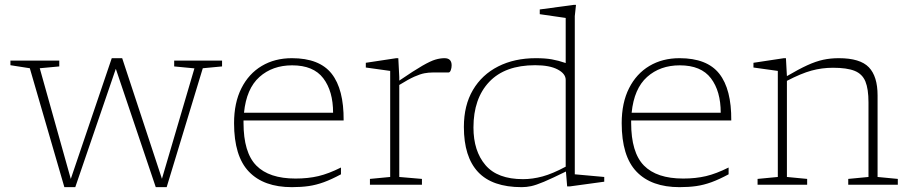

<svg xmlns="http://www.w3.org/2000/svg" viewBox="-20 -762 3758 792"><path d="M782 -480 698.5 -488V-512H896V-488L816.5 -480.5L667.5 10H622.5L458 -477.5H457.5L290.5 10H245.5L103 -480.5L23 -493V-512H224.5V-488L144 -480.5L272 -24L441 -522H484L648 -24.5Z M1184 -522Q1297.5 -522 1348 -458Q1398.5 -394 1397.5 -265H984.5Q984.5 -260.5 984.5 -255.5Q984.5 -133 1037.2 -79.2Q1090 -25.5 1199 -25.5Q1251 -25.5 1293.2 -35.5Q1335.5 -45.5 1386.5 -71V-43Q1347.5 -22 1316 -10.5Q1284.5 1 1253.5 5.5Q1222.5 10 1184 10Q1068 10 1006.8 -53.8Q945.5 -117.5 945.5 -254Q945.5 -338 975.8 -398Q1006 -458 1059.8 -490Q1113.5 -522 1184 -522ZM1185 -492.5Q1104 -492.5 1050.2 -444.5Q996.5 -396.5 986.5 -297H1354Q1354 -386 1313.5 -439.2Q1273 -492.5 1185 -492.5Z M1627 -444V-429.5Q1688.5 -471.5 1722.5 -491Q1756.5 -510.5 1776.2 -516.2Q1796 -522 1813.5 -522Q1843 -522 1843 -492.5Q1843 -482 1839.5 -472.5Q1836 -463 1830 -463H1765Q1748 -463 1730.8 -459.8Q1713.5 -456.5 1689.2 -445.8Q1665 -435 1627 -411.5V-32L1720.5 -24V0H1506V-24L1589.5 -32V-469.5L1489 -483.5V-503L1614.5 -522H1623Z M2319.5 7 2314.5 -54.5Q2256.5 -26 2223.8 -12.2Q2191 1.5 2171.2 5.8Q2151.5 10 2132 10Q2010.5 10 1952 -52.5Q1893.5 -115 1893.5 -238.5Q1893.5 -327.5 1930.8 -390.8Q1968 -454 2035 -488Q2102 -522 2190.5 -522Q2229 -522 2256 -517.2Q2283 -512.5 2313.5 -502V-688L2206.5 -703.5V-723L2347.5 -742H2356L2351 -695.5V-43L2472.5 -32V-12.5L2330 7ZM2313.5 -432.5Q2313.5 -458 2280.2 -475.5Q2247 -493 2187.5 -493Q2063 -493 1998 -424.2Q1933 -355.5 1933 -236Q1933 -139 1982.5 -81Q2032 -23 2137.5 -23Q2176.5 -23 2218 -34.2Q2259.5 -45.5 2313.5 -74.5Z M2783 -522Q2896.5 -522 2947 -458Q2997.5 -394 2996.5 -265H2583.5Q2583.5 -260.5 2583.5 -255.5Q2583.5 -133 2636.2 -79.2Q2689 -25.5 2798 -25.5Q2850 -25.5 2892.2 -35.5Q2934.5 -45.5 2985.5 -71V-43Q2946.5 -22 2915 -10.5Q2883.5 1 2852.5 5.5Q2821.5 10 2783 10Q2667 10 2605.8 -53.8Q2544.5 -117.5 2544.5 -254Q2544.5 -338 2574.8 -398Q2605 -458 2658.8 -490Q2712.5 -522 2783 -522ZM2784 -492.5Q2703 -492.5 2649.2 -444.5Q2595.5 -396.5 2585.5 -297H2953Q2953 -386 2912.5 -439.2Q2872 -492.5 2784 -492.5Z M3479 -24 3562.5 -32V-340Q3562.5 -395 3549.8 -426Q3537 -457 3505.2 -469.8Q3473.5 -482.5 3416 -482.5Q3370.5 -482.5 3327.5 -470.8Q3284.5 -459 3226 -428.5V-32L3309.5 -24V0H3105V-24L3188.5 -32V-469.5L3088 -483.5V-503L3213.5 -522H3222L3226 -448Q3274.5 -476.5 3310 -492.8Q3345.5 -509 3375.8 -515.5Q3406 -522 3440 -522Q3528 -522 3564 -484.5Q3600 -447 3600 -368.5V-32L3683.5 -24V0H3479Z"/></svg>

Font: Newsreader Caption ExtraLight
Style: Regular
Weight: 275
Designer: Hugues Gentile
Foundry: Production Type
Version: Version 1.001